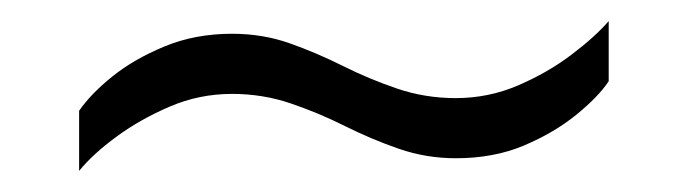

<svg xmlns="http://www.w3.org/2000/svg" viewBox="-20 -391 652 182"><path d="M55 -229V-286Q66 -302 86.5 -318.5Q107 -335 136 -347Q165 -359 200 -359Q229 -359 254.5 -350Q280 -341 305 -328.5Q330 -316 356.5 -307Q383 -298 412 -298Q443 -298 471 -310Q499 -322 521.5 -339Q544 -356 557 -371V-314Q547 -299 526 -282Q505 -265 476.5 -253Q448 -241 412 -241Q384 -241 358 -250Q332 -259 307 -271.5Q282 -284 255.5 -293Q229 -302 200 -302Q169 -302 141 -290Q113 -278 90.5 -261.5Q68 -245 55 -229Z"/></svg>

Font: Archivo SemiBold Thin
Style: Regular
Weight: 250
Version: Version 2.001